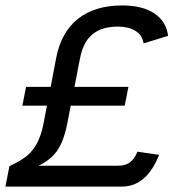

<svg xmlns="http://www.w3.org/2000/svg" viewBox="-44 -689 664 709"><path d="M543.5 -117.2Q497.1 0 406.2 0H-23.9L-9.3 -75.2Q37.1 -97.2 58.3 -116Q79.6 -134.8 93.8 -162.4Q107.9 -189.9 116.2 -230L129.4 -298.8H38.6L52.2 -368.2H143.1L163.6 -475.6Q182.1 -570.8 244.4 -619.9Q306.6 -668.9 407.2 -668.9Q482.4 -668.9 526.4 -639.2Q570.3 -609.4 576.7 -556.6L486.3 -528.8Q481.4 -559.6 455.8 -575.2Q430.2 -590.8 392.1 -590.8Q332.5 -590.8 297.9 -562.7Q263.2 -534.7 251.5 -473.6L231 -368.2H430.2L416.5 -298.8H217.3L204.1 -231Q190.9 -166 166.5 -131.8Q142.1 -97.7 98.6 -77.1H391.6Q420.4 -77.1 436.8 -90.1Q453.1 -103 463.4 -128.9Z"/></svg>

Font: Liberation Mono
Style: Italic
Weight: 400
Italic angle: -12°
Monospace: yes
Designer: Steve Matteson
Foundry: Ascender Corporation
Version: Version 2.1.5